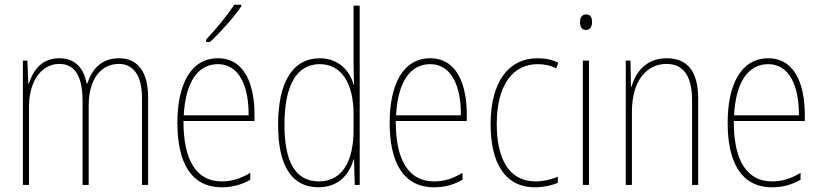

<svg xmlns="http://www.w3.org/2000/svg" viewBox="-20 -784 3482 814"><path d="M485 -537C410 -537 371 -492 350 -430H347C337 -490 302 -537 232 -537C149 -537 118 -476 102 -429H100L96 -527H77V0H103V-333C103 -433 151 -513 232 -513C287 -513 330 -475 330 -357V0H356V-336C356 -449 408 -513 484 -513C539 -513 582 -473 582 -368V0H608V-370C608 -486 559 -537 485 -537Z M1003 -757V-764H973C941 -715 899 -665 854 -616V-606H870C913 -645 970 -709 1003 -757ZM904 -537C787 -537 732 -423 732 -263C732 -97 789 10 920 10C968 10 1006 -2 1041 -22V-51C998 -26 963 -15 920 -15C812 -15 757 -106 758 -271H1059V-298C1059 -424 1018 -537 904 -537ZM904 -512C995 -512 1035 -417 1034 -295H759C767 -440 821 -512 904 -512Z M1330 10C1419 10 1463 -50 1479 -108H1481L1484 0H1505V-760H1479V-511C1479 -483 1480 -456 1481 -425H1479C1465 -481 1417 -537 1336 -537C1223 -537 1159 -439 1159 -255C1159 -82 1216 10 1330 10ZM1332 -15C1230 -15 1186 -101 1186 -255C1186 -425 1239 -512 1336 -512C1428 -512 1479 -430 1479 -300V-234C1479 -100 1431 -15 1332 -15Z M1804 -537C1687 -537 1632 -423 1632 -263C1632 -97 1689 10 1820 10C1868 10 1906 -2 1941 -22V-51C1898 -26 1863 -15 1820 -15C1712 -15 1657 -106 1658 -271H1959V-298C1959 -424 1918 -537 1804 -537ZM1804 -512C1895 -512 1935 -417 1934 -295H1659C1667 -440 1721 -512 1804 -512Z M2248 10C2283 10 2320 2 2345 -9V-35C2316 -22 2282 -15 2250 -15C2134 -15 2086 -117 2086 -258C2086 -422 2153 -512 2260 -512C2287 -512 2314 -507 2338 -494L2347 -518C2321 -531 2293 -537 2259 -537C2135 -537 2060 -435 2060 -258C2060 -97 2118 10 2248 10Z M2465 -723C2445 -723 2439 -706 2439 -690C2439 -672 2446 -657 2464 -657C2482 -657 2490 -671 2490 -691C2490 -707 2485 -723 2465 -723ZM2477 -527H2451V0H2477Z M2806 -537C2717 -537 2674 -475 2657 -416H2655L2653 -527H2633V0H2659V-308C2659 -445 2723 -513 2806 -513C2873 -513 2914 -468 2914 -359V0H2940V-366C2940 -485 2892 -537 2806 -537Z M3237 -537C3120 -537 3065 -423 3065 -263C3065 -97 3122 10 3253 10C3301 10 3339 -2 3374 -22V-51C3331 -26 3296 -15 3253 -15C3145 -15 3090 -106 3091 -271H3392V-298C3392 -424 3351 -537 3237 -537ZM3237 -512C3328 -512 3368 -417 3367 -295H3092C3100 -440 3154 -512 3237 -512Z"/></svg>

Font: Noto Sans Myanmar UI Condensed Thin
Style: Regular
Weight: 100
Width: 3
Designer: Monotype Design Team
Foundry: Monotype Imaging Inc.
Version: Version 2.103